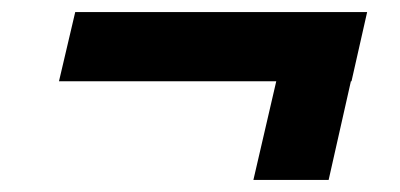

<svg xmlns="http://www.w3.org/2000/svg" viewBox="-20 -425 664 319"><path d="M105 -405H590L564 -290H563L526 -126H401L439 -290H78Z"/></svg>

Font: CBA Beacon Sans Extra Bold
Style: Italic
Weight: 800
Italic angle: -13°
Designer: Wei Huang
Foundry: Wei Huang
Version: Version 1.002